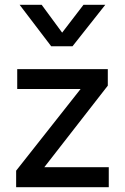

<svg xmlns="http://www.w3.org/2000/svg" viewBox="-20 -777 519 797"><path d="M47 0V-68.5L314.5 -407.5H51.5V-490H427.5V-421.5L164 -83H431.5V0ZM192.5 -585 61.5 -757H153L238 -641.5L326.5 -757H417L281 -585Z"/></svg>

Font: Geologica Thin Roman Light
Style: Regular
Weight: 300
Version: Version 1.010;gftools[0.9.28]